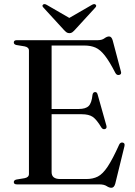

<svg xmlns="http://www.w3.org/2000/svg" viewBox="-20 -895 653 932"><path d="M47 -689Q47 -700 62 -700H455Q475 -700 487 -709Q499 -718 509.5 -718Q521.5 -718 527 -699L567 -548Q571 -534.5 559.5 -531.5Q547 -528 540 -541Q511.5 -596.5 489 -625.2Q466.5 -654 443.5 -664Q420.5 -674 390 -674H230.5V-366H362Q396 -366 410.5 -380.5Q425 -395 429 -434.5Q431 -447 440.5 -448Q450.5 -449.5 454 -436L496.5 -285Q500 -271.5 489.5 -268.5Q479.5 -265.5 472.5 -275.5Q449 -315 430 -327.8Q411 -340.5 377 -340.5H230.5V-59.5Q230.5 -26 272 -26H400Q431 -26 454.8 -38Q478.5 -50 502.5 -86Q526.5 -122 558.5 -193Q564 -204.5 575 -203Q588 -201 584 -185L539.5 -3.5Q534 16.5 520.5 16.5Q510 16.5 497.5 8.2Q485 0 462 0H62Q47 0 47 -11Q47 -20.5 59.5 -23.5L99 -30Q120.5 -34 120.5 -50.5V-649.5Q120.5 -666 99 -670L59.5 -676.5Q47 -679.5 47 -689ZM343.5 -750Q336.5 -742.5 330.8 -738.2Q325 -734 317 -734Q308.5 -734 302.8 -738.2Q297 -742.5 290 -750L191 -858Q182 -867 189.5 -873Q196 -878 207.5 -871L316.5 -808L425.5 -871Q437.5 -878 443.5 -873Q451 -867 442.5 -858Z"/></svg>

Font: Fraunces 72pt
Style: Regular
Weight: 400
Version: Version 1.000;[0bf87f6ff]